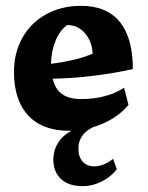

<svg xmlns="http://www.w3.org/2000/svg" viewBox="-20 -438 508 659"><path d="M406 -137 421 -78Q377 -25 298 -1Q249 24 249 72Q249 100 263.5 116.5Q278 133 304 133Q320 133 337 126Q354 119 368 107L381 143Q361 169 329 185Q297 201 264 201Q216 201 189.5 176.5Q163 152 163 108Q164 76 180 51Q196 26 225 11H218Q126 11 77 -41.5Q28 -94 28 -191Q28 -257 57 -308.5Q86 -360 138.5 -389Q191 -418 258 -418Q346 -418 391 -363Q436 -308 436 -201Q380 -188 306 -178.5Q232 -169 161 -168Q169 -132 193 -115Q217 -98 259 -98Q302 -98 340 -108Q378 -118 406 -137ZM155 -219Q195 -224 233.5 -233Q272 -242 298 -254Q296 -296 271.5 -324Q247 -352 211 -352Q186 -335 171 -299Q156 -263 155 -219Z"/></svg>

Font: Mirza
Style: Bold
Weight: 700
Designer: Arabic design by Kourosh Beigpour, Latin design by Eduardo Tunni, engineering by Lasse Fister
Version: Version 1.0010g